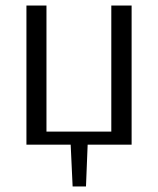

<svg xmlns="http://www.w3.org/2000/svg" viewBox="-20 -520 567 690"><path d="M453 -500V0H295L289 150H241L234 0H75V-500H147V-47H380V-500Z"/></svg>

Font: Arsenal
Style: Regular
Weight: 400
Designer: Andrij Shevchenko
Foundry: Stairsfor.com
Version: Version 1.000